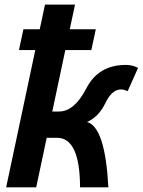

<svg xmlns="http://www.w3.org/2000/svg" viewBox="-20 -801 610 821"><path d="M443.4 0H322.3Q321.8 -211.9 223.6 -211.9H179.7L134.8 0H6.3L130.9 -586.9H61L80.1 -675.8H149.9L172.4 -781.2H300.8L278.3 -675.8H389.6L370.6 -586.9H259.3L203.6 -324.2H232.4Q298.3 -324.2 349.6 -423.8Q400.9 -523.4 518.1 -523.4Q546.9 -523.4 570.3 -510.7L525.9 -411.1Q509.3 -418.5 497.1 -418.5Q458.5 -418.5 430.4 -359.9Q402.3 -301.3 352.1 -279.3Q429.7 -258.3 443.4 0Z"/></svg>

Font: Cadman
Style: Bold Italic
Weight: 700
Italic angle: -12°
Designer: Paul James MIller
Foundry: High-Logic / Made with FontCreator
Version: Version 2.114;March 28, 2021;FontCreator 13.0.0.2683 64-bit